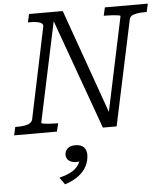

<svg xmlns="http://www.w3.org/2000/svg" viewBox="-84 -767 988 1140"><g transform="rotate(-5 410.5 -197.0)"><path d="M-19 0 -8 -49H3Q27 -49 47 -52Q67 -55 80 -63.5Q93 -72 96 -86L209 -625Q213 -640 203 -647.5Q193 -655 175 -658Q157 -661 132 -661H121L132 -710H333L560 -72L549 -68L672 -650Q673 -654 659.5 -656Q646 -658 626 -659.5Q606 -661 587 -661H573L584 -710H840L829 -661H817Q781 -661 755 -654Q729 -647 725 -625L592 0H510L265 -680L280 -682L148 -60Q148 -57 161 -54.5Q174 -52 194.5 -50.5Q215 -49 234 -49H248L236 0ZM257 316 227 274Q264 265 290.5 252Q317 239 333.5 220.5Q350 202 356 177Q357 173 360 171Q363 169 366.5 170Q370 171 372 176Q367 182 358 186Q349 190 337 190Q308 190 291.5 177Q275 164 275 142Q275 120 291 105Q307 90 337 90Q371 90 387.5 106.5Q404 123 404 151Q404 187 388 218.5Q372 250 339.5 275Q307 300 257 316Z"/></g></svg>

Font: Roboto Serif 20pt Light
Style: Italic
Weight: 300
Italic angle: -10°
Version: Version 1.007